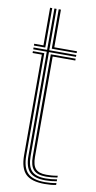

<svg xmlns="http://www.w3.org/2000/svg" viewBox="-89 -809 429 854"><g transform="rotate(10 126.0 -382.0)"><path d="M177.5 -10.2Q128 -10.2 106.5 -32.2Q85 -54.2 85 -104.8V-574.8H23.8V-583.2H85V-770H94.8V-583.2H216.8V-574.8H94.8V-104.8Q94.8 -58.8 114 -38.8Q133.2 -18.8 177.5 -18.8Q189.5 -18.8 202.2 -20Q215 -21.2 228.8 -23.5V-15Q217 -12.8 203.8 -11.5Q190.5 -10.2 177.5 -10.2ZM177.5 6.2Q117.5 6.2 91.5 -19.5Q65.5 -45.2 65.5 -104.8V-558.2H23.8V-566.5H75.2V-104.8Q75.2 -49.5 98.9 -25.8Q122.5 -2 177.5 -2Q190.5 -2 203.9 -3.2Q217.2 -4.5 228.8 -7V1.5Q208.2 6.2 177.5 6.2ZM177.5 -27Q138.5 -27 121.5 -45.1Q104.5 -63.2 104.5 -104.8V-566.5H216.8V-558.2H114.5V-104.8Q114.5 -67.5 129.1 -51.5Q143.8 -35.5 177.5 -35.5Q186.2 -35.5 199.8 -36.2Q213.2 -37 228.8 -40V-31.8Q214.8 -29.5 201.6 -28.2Q188.5 -27 177.5 -27ZM23.8 -591.8V-600H65.5V-770H75.2V-591.8ZM104.5 -591.8V-770H114.5V-600H216.8V-591.8Z"/></g></svg>

Font: Big Shoulders Inline Text Thin ExtraLight
Style: Regular
Weight: 250
Version: Version 2.002